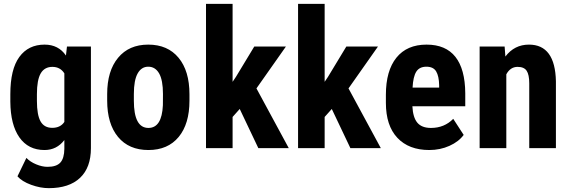

<svg xmlns="http://www.w3.org/2000/svg" viewBox="-20 -770 2958 998"><path d="M33.7 -280.3Q33.7 -410.2 80.6 -474.1Q127.4 -538.1 211.9 -538.1Q283.7 -538.1 322.8 -481.4L328.1 -528.3H452.6V0Q452.6 101.1 396 154.5Q339.4 208 233.4 208Q189.9 208 142.1 190.7Q94.2 173.3 70.8 146.5L117.2 50.8Q136.7 71.3 168 84.2Q199.2 97.2 227.1 97.2Q273.4 97.2 293.7 75Q314 52.7 314.5 3.4V-42Q274.9 9.8 211.4 9.8Q127 9.8 80.8 -55.9Q34.7 -121.6 33.7 -241.2ZM171.9 -245.6Q171.9 -172.4 190.9 -138.9Q210 -105.5 251.5 -105.5Q293.9 -105.5 314.5 -136.2V-388.7Q293 -422.4 252.4 -422.4Q211.4 -422.4 191.7 -388.7Q171.9 -355 171.9 -280.3Z M537.1 -281.2Q537.1 -401.4 593.8 -469.7Q650.4 -538.1 750.5 -538.1Q851.6 -538.1 908.2 -469.7Q964.8 -401.4 964.8 -280.3V-246.6Q964.8 -126 908.7 -58.1Q852.5 9.8 751.5 9.8Q649.9 9.8 593.5 -58.3Q537.1 -126.5 537.1 -247.6ZM675.8 -246.6Q675.8 -105 751.5 -105Q821.3 -105 826.7 -223.1L827.1 -281.2Q827.1 -353.5 807.1 -388.4Q787.1 -423.3 750.5 -423.3Q715.3 -423.3 695.6 -388.4Q675.8 -353.5 675.8 -281.2Z M1226.1 -203.6 1189 -162.1V0H1050.8V-750H1189V-344.7L1206.1 -370.1L1301.8 -528.3H1466.3L1313 -310.5L1481 0H1322.8Z M1704.6 -203.6 1667.5 -162.1V0H1529.3V-750H1667.5V-344.7L1684.6 -370.1L1780.3 -528.3H1944.8L1791.5 -310.5L1959.5 0H1801.3Z M2211.4 9.8Q2105 9.8 2045.4 -53.7Q1985.8 -117.2 1985.8 -235.4V-277.3Q1985.8 -402.3 2040.5 -470.2Q2095.2 -538.1 2197.3 -538.1Q2296.9 -538.1 2347.2 -474.4Q2397.5 -410.6 2398.4 -285.6V-217.8H2123.5Q2126.5 -159.2 2149.4 -132.1Q2172.4 -105 2220.2 -105Q2289.6 -105 2335.9 -152.3L2390.1 -68.8Q2364.7 -33.7 2316.4 -12Q2268.1 9.8 2211.4 9.8ZM2124.5 -314.5H2262.7V-327.1Q2261.7 -374.5 2247.1 -398.9Q2232.4 -423.3 2196.3 -423.3Q2160.2 -423.3 2143.8 -397.5Q2127.4 -371.6 2124.5 -314.5Z M2603 -528.3 2606.9 -476.1Q2653.8 -538.1 2729.5 -538.1Q2865.7 -538.1 2869.6 -347.2V0H2731V-336.9Q2731 -381.8 2717.5 -402.1Q2704.1 -422.4 2670.4 -422.4Q2632.8 -422.4 2611.8 -383.8V0H2473.1V-528.3Z"/></svg>

Font: TypoPRO Roboto
Style: Bold
Weight: 700
Designer: Google
Version: Version 2.136; 2016